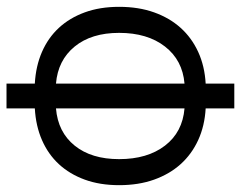

<svg xmlns="http://www.w3.org/2000/svg" viewBox="-95 -623 740 590"><g transform="rotate(-90 275.0 -328.0)"><path d="M313 22V-66Q367 -69 410.5 -89Q454 -109 484.5 -143Q515 -177 532 -224.5Q549 -272 549 -332Q549 -391 532 -437.5Q515 -484 484.5 -517Q454 -550 410.5 -569Q367 -588 313 -591V-678H237V-591Q183 -588 139.5 -569Q96 -550 65.5 -517Q35 -484 18 -437.5Q1 -391 1 -332Q1 -272 18 -224.5Q35 -177 65.5 -143Q96 -109 139.5 -89Q183 -69 237 -66V22ZM237 -131Q164 -137 122.5 -191Q81 -245 81 -332Q81 -417 122.5 -468.5Q164 -520 237 -526ZM313 -526Q385 -520 427 -468.5Q469 -417 469 -332Q469 -245 427 -191Q385 -137 313 -131Z"/></g></svg>

Font: Codetta
Style: Regular
Weight: 400
Italic angle: -11°
Designer: Ulrich Proeller
Foundry: PROSA GmbH
Version: Version 2.00;September 29, 2018;FontCreator 11.5.0.2427 64-b